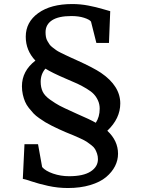

<svg xmlns="http://www.w3.org/2000/svg" viewBox="-20 -842 708 961"><path d="M94.2 53.2 102.5 -120.1H170.4L190.9 -5.9Q207.5 13.7 245.6 26.9Q283.7 40 326.2 40Q397 40 433.6 16.4Q470.2 -7.3 470.2 -45.4Q470.2 -60.1 465.8 -73Q461.4 -85.9 455.8 -95.7Q450.2 -105.5 437 -115.7Q423.8 -126 413.8 -132.6Q403.8 -139.2 382.8 -148.9Q361.8 -158.7 348.6 -164.1Q335.4 -169.4 308.1 -180.7Q287.1 -189.9 274.2 -195.8Q261.2 -201.7 240.7 -211.9Q220.2 -222.2 207 -230.2Q193.8 -238.3 176.3 -250.5Q158.7 -262.7 147.7 -274.4Q136.7 -286.1 124.5 -301.5Q112.3 -316.9 105.5 -333Q98.6 -349.1 94.2 -368.9Q89.8 -388.7 89.8 -410.2Q89.8 -486.8 157.2 -538.6Q108.9 -589.4 108.9 -658.2Q108.9 -731.4 171.6 -776.6Q234.4 -821.8 341.8 -821.8Q382.3 -821.8 421.9 -814.2Q461.4 -806.6 492.9 -797.1Q524.4 -787.6 531.7 -786.1L525.4 -627H462.4L435.5 -733.9Q428.2 -744.1 401.1 -752.9Q374 -761.7 337.4 -761.7Q272.9 -761.7 240.5 -740.5Q208 -719.2 208 -680.7Q208 -668 210 -657Q211.9 -646 217.5 -636.5Q223.1 -627 228 -619.6Q232.9 -612.3 243.7 -604.2Q254.4 -596.2 261.2 -591.1Q268.1 -585.9 283.4 -578.4Q298.8 -570.8 307.4 -566.7Q315.9 -562.5 335.2 -553.7Q354.5 -544.9 364.3 -540.5Q446.8 -503.4 485.4 -477.5Q582 -411.6 582 -324.2Q582 -249 517.1 -187.5Q570.8 -137.7 570.8 -72.3Q570.8 -40 555.7 -10.3Q540.5 19.5 511 44.4Q481.4 69.3 431.9 84.2Q382.3 99.1 319.8 99.1Q269.5 99.1 220.9 88.4Q172.4 77.6 137.9 65.9Q103.5 54.2 94.2 53.2ZM363.8 -272.9Q430.7 -244.1 459.5 -227.5Q479 -257.3 479 -297.9Q479 -319.8 470.7 -338.4Q462.4 -356.9 449.7 -370.6Q437 -384.3 413.3 -398.4Q389.6 -412.6 367.7 -422.9Q345.7 -433.1 310.5 -447.8Q239.7 -478 207.5 -498.5Q183.6 -471.2 183.6 -433.1Q183.6 -404.8 193.6 -383.5Q203.6 -362.3 231 -343Q258.3 -323.7 278.1 -313.2Q297.9 -302.7 345.7 -281.2Q357.4 -275.9 363.8 -272.9Z"/></svg>

Font: HaufeMerriweather
Style: Regular
Weight: 400
Designer: Eben Sorkin ( eben@eyebytes.com )
Foundry: Eben Sorkin
Version: Version 1.56